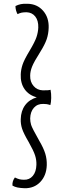

<svg xmlns="http://www.w3.org/2000/svg" viewBox="-20 -837 350 1018"><path d="M188 -91Q211 -52 220 -22.5Q229 7 228 39Q226 94 193.5 128Q161 162 110 161Q87 160 72.5 157Q58 154 46 147Q45 135 48.5 124Q52 113 59 104Q73 111 83.5 113.5Q94 116 107 116Q136 117 154 95.5Q172 74 173 37Q174 12 166 -13Q158 -38 132 -84Q105 -130 97 -155Q89 -180 90 -205Q91 -249 113 -279Q135 -309 175 -321Q133 -332 110.5 -364Q88 -396 90 -443Q91 -468 99.5 -494Q108 -520 137 -568Q165 -615 173.5 -640.5Q182 -666 183 -691Q184 -728 167 -749.5Q150 -771 121 -772Q105 -772 95 -770Q85 -768 73 -762Q68 -771 65 -782Q62 -793 62 -805Q76 -812 90.5 -815Q105 -818 126 -817Q177 -816 208.5 -780Q240 -744 238 -689Q237 -657 227.5 -629Q218 -601 193 -561Q160 -509 150 -483.5Q140 -458 140 -436Q139 -403 158 -381Q177 -359 207 -358Q224 -358 232.5 -358.5Q241 -359 248 -361Q252 -341 251.5 -317.5Q251 -294 247 -280Q234 -284 226.5 -285Q219 -286 210 -286Q179 -287 160 -266Q141 -245 140 -209Q140 -192 145 -175Q150 -158 188 -91Z"/></svg>

Font: Atma Light
Style: Regular
Weight: 300
Designer: Gregori Vincens, Jeremie Hornus, Riccardo Olocco, Yoann Minet.
Foundry: black foundry
Version: Version 1.102;PS 1.100;hotconv 1.0.86;makeotf.lib2.5.63406